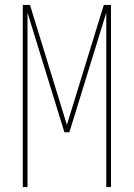

<svg xmlns="http://www.w3.org/2000/svg" viewBox="-20 -755 540 775"><path d="M72 0V-735H101L250 -251L399 -735H428V0H409V-704L260 -221H240L91 -704V0Z"/></svg>

Font: Iosevka Thin
Style: Regular
Weight: 100
Monospace: yes
Designer: Belleve Invis
Foundry: Belleve Invis
Version: Version 32.5.0; ttfautohint (v1.8.4)